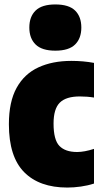

<svg xmlns="http://www.w3.org/2000/svg" viewBox="-20 -833 462 864"><path d="M283 11Q157 11 88.5 -58.5Q20 -128 20 -274Q20 -375 54.8 -437.8Q89.5 -500.5 152.8 -529.8Q216 -559 301 -559Q355 -559 403 -550V-394Q388 -396.5 371.5 -397.8Q355 -399 339 -399Q277 -399 249 -371Q221 -343 221 -277Q221 -203.5 247.5 -176.2Q274 -149 327 -149Q359.5 -149 403 -163V-7Q375.5 2 344 6.5Q312.5 11 283 11ZM229 -605Q168.5 -605 140.2 -632.8Q112 -660.5 112 -709Q112 -758 140.2 -785.5Q168.5 -813 229 -813Q290 -813 318 -785.5Q346 -758 346 -709Q346 -660.5 318 -632.8Q290 -605 229 -605Z"/></svg>

Font: Encode Sans Condensed Condensed Black
Style: Regular
Weight: 900
Width: 3
Designer: Multiple Designers
Foundry: Impallari Type
Version: Version 3.000; ttfautohint (v1.8.3) -l 8 -r 50 -G 200 -x 14 